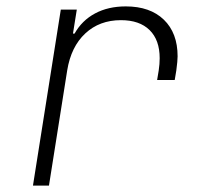

<svg xmlns="http://www.w3.org/2000/svg" viewBox="-20 -580 640 600"><path d="M535 -404Q535 -390 531 -360L526 -330H471L476 -360Q479 -380 479 -398Q479 -455 447.5 -486Q416 -517 358 -517Q291 -517 246.5 -475.5Q202 -434 190 -360L133 0H83L170 -550H220L208 -475H213Q236 -516 277 -538Q318 -560 373 -560Q449 -560 492 -518.5Q535 -477 535 -404Z"/></svg>

Font: JetBrains Mono Extra Light
Style: Italic
Weight: 200
Italic angle: -9°
Monospace: yes
Designer: Philipp Nurullin, Konstantin Bulenkov
Foundry: JetBrains
Version: 2.002